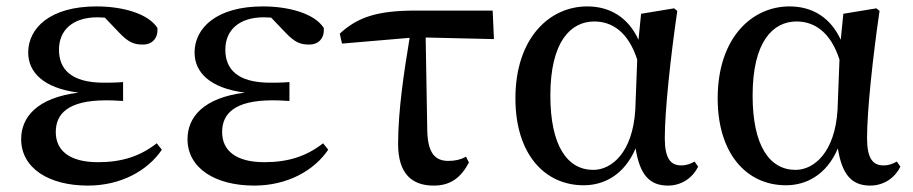

<svg xmlns="http://www.w3.org/2000/svg" viewBox="-20 -563 2847 599"><path d="M254 16C358 16 441 -31 485 -96L469 -116C418 -76 361 -57 286 -57C196 -57 154 -94 154 -151C154 -207 191 -250 311 -250C323 -250 334 -250 364 -248V-307C339 -305 322 -305 304 -305C202 -305 164 -347 164 -408C164 -470 208 -509 284 -509L307 -508L351 -462C382 -429 400 -424 426 -424C455 -424 474 -444 471 -476C442 -521 362 -543 281 -543C137 -543 68 -476 68 -399C68 -338 115 -288 225 -274C95 -258 46 -197 46 -129C46 -38 133 16 254 16Z M773 16C877 16 960 -31 1004 -96L988 -116C937 -76 880 -57 805 -57C715 -57 673 -94 673 -151C673 -207 710 -250 830 -250C842 -250 853 -250 883 -248V-307C858 -305 841 -305 823 -305C721 -305 683 -347 683 -408C683 -470 727 -509 803 -509L826 -508L870 -462C901 -429 919 -424 945 -424C974 -424 993 -444 990 -476C961 -521 881 -543 800 -543C656 -543 587 -476 587 -399C587 -338 634 -288 744 -274C614 -258 565 -197 565 -129C565 -38 652 16 773 16Z M1333 16C1386 16 1418 -9 1443 -56L1434 -74C1417 -65 1400 -61 1379 -61C1339 -61 1315 -83 1313 -154L1308 -446L1521 -441L1517 -530H1277C1158 -530 1096 -510 1040 -458L1047 -427L1258 -445C1241 -342 1222 -220 1222 -114C1222 -20 1266 16 1333 16Z M1801 15C1863 15 1927 -16 1963 -100C1976 -17 2007 16 2064 16C2108 16 2142 -10 2158 -43L2147 -59C2134 -52 2123 -47 2105 -47C2072 -47 2054 -69 2054 -132C2054 -218 2072 -385 2093 -529L2083 -537L1980 -520L1972 -439C1940 -508 1884 -543 1812 -543C1694 -543 1588 -444 1588 -256C1588 -85 1677 15 1801 15ZM1968 -377 1962 -221C1954 -87 1888 -33 1831 -33C1750 -33 1697 -108 1697 -265C1697 -434 1761 -496 1834 -496C1889 -496 1940 -464 1968 -377Z M2432 15C2494 15 2558 -16 2594 -100C2607 -17 2638 16 2695 16C2739 16 2773 -10 2789 -43L2778 -59C2765 -52 2754 -47 2736 -47C2703 -47 2685 -69 2685 -132C2685 -218 2703 -385 2724 -529L2714 -537L2611 -520L2603 -439C2571 -508 2515 -543 2443 -543C2325 -543 2219 -444 2219 -256C2219 -85 2308 15 2432 15ZM2599 -377 2593 -221C2585 -87 2519 -33 2462 -33C2381 -33 2328 -108 2328 -265C2328 -434 2392 -496 2465 -496C2520 -496 2571 -464 2599 -377Z"/></svg>

Font: GenKiMin2 TW SB
Style: Regular
Weight: 600
Version: Version 2.100;PS 2.1;hotconv 16.6.51;makeotf.lib2.5.65220 DE